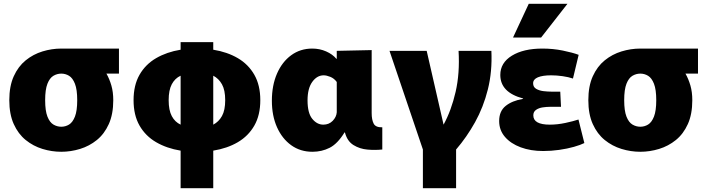

<svg xmlns="http://www.w3.org/2000/svg" viewBox="-20 -788 3747 1012"><path d="M303 12Q253 12 204 -3Q155 -18 115.5 -50Q76 -82 52.5 -134Q29 -186 29 -260Q29 -334 52.5 -386Q76 -438 115.5 -470Q155 -502 204 -517Q253 -532 303 -532H304H607V-400H541Q557 -372 567 -337.5Q577 -303 577 -260Q577 -186 553.5 -134Q530 -82 490.5 -50Q451 -18 402 -3Q353 12 303 12ZM303 -120Q325 -120 344 -131.5Q363 -143 375 -173.5Q387 -204 387 -260Q387 -316 375 -346.5Q363 -377 344 -388.5Q325 -400 303 -400Q281 -400 261.5 -388.5Q242 -377 230 -346.5Q218 -316 218 -260Q218 -204 230 -173.5Q242 -143 261.5 -131.5Q281 -120 303 -120Z M932 204V6Q859 -6 803 -38.5Q747 -71 715.5 -126Q684 -181 684 -260Q684 -339 715.5 -394Q747 -449 803 -481.5Q859 -514 932 -526V-566H1104V-526Q1178 -514 1233.5 -481.5Q1289 -449 1320.5 -394Q1352 -339 1352 -260Q1352 -181 1320.5 -126Q1289 -71 1233.5 -38.5Q1178 -6 1104 6V204ZM869 -260Q869 -207 885.5 -176Q902 -145 932 -131V-389Q902 -375 885.5 -344Q869 -313 869 -260ZM1167 -260Q1167 -313 1150 -343.5Q1133 -374 1104 -389V-131Q1133 -146 1150 -176.5Q1167 -207 1167 -260Z M1627 12Q1563 12 1515 -22.5Q1467 -57 1440 -117.5Q1413 -178 1413 -257Q1413 -338 1440 -400Q1467 -462 1515 -497Q1563 -532 1626 -532Q1665 -532 1699 -517Q1733 -502 1753 -478H1755V-520L1939 -524V-192Q1939 -157 1949.5 -136.5Q1960 -116 1995 -117V0Q1958 4 1917 0.5Q1876 -3 1843 -23.5Q1810 -44 1798 -90H1796Q1759 -30 1717.5 -9Q1676 12 1627 12ZM1684 -131Q1714 -131 1733.5 -151Q1753 -171 1755 -196V-356Q1741 -375 1721 -383Q1701 -391 1686 -391Q1651 -391 1626 -356.5Q1601 -322 1601 -259Q1601 -192 1626 -161.5Q1651 -131 1684 -131Z M2209 204V0L2033 -520H2229L2318 -131Q2359 -206 2381.5 -304Q2404 -402 2397 -520H2570Q2575 -411 2551.5 -317Q2528 -223 2484 -144Q2440 -65 2384 0V204Z M2843 8Q2777 8 2724.5 -11.5Q2672 -31 2641.5 -66.5Q2611 -102 2611 -150Q2611 -202 2645 -229.5Q2679 -257 2737 -267V-269Q2617 -301 2617 -393Q2617 -457 2678 -494.5Q2739 -532 2839 -532Q2895 -532 2946.5 -521.5Q2998 -511 3030 -499L3000 -374Q2977 -382 2945.5 -386.5Q2914 -391 2885 -391Q2840 -391 2815 -380.5Q2790 -370 2790 -349Q2790 -329 2806.5 -319.5Q2823 -310 2845.5 -307.5Q2868 -305 2885 -305H2933L2937 -225H2879Q2861 -225 2840.5 -222Q2820 -219 2805.5 -209Q2791 -199 2791 -180Q2791 -131 2878 -131Q2918 -131 2960 -140Q3002 -149 3029 -158L3060 -34Q3040 -24 3005 -14Q2970 -4 2927.5 2Q2885 8 2843 8ZM2684 -590 2767 -768H2971L2832 -590Z M3355 12Q3305 12 3256 -3Q3207 -18 3167.5 -50Q3128 -82 3104.5 -134Q3081 -186 3081 -260Q3081 -334 3104.5 -386Q3128 -438 3167.5 -470Q3207 -502 3256 -517Q3305 -532 3355 -532H3356H3659V-400H3593Q3609 -372 3619 -337.5Q3629 -303 3629 -260Q3629 -186 3605.5 -134Q3582 -82 3542.5 -50Q3503 -18 3454 -3Q3405 12 3355 12ZM3355 -120Q3377 -120 3396 -131.5Q3415 -143 3427 -173.5Q3439 -204 3439 -260Q3439 -316 3427 -346.5Q3415 -377 3396 -388.5Q3377 -400 3355 -400Q3333 -400 3313.5 -388.5Q3294 -377 3282 -346.5Q3270 -316 3270 -260Q3270 -204 3282 -173.5Q3294 -143 3313.5 -131.5Q3333 -120 3355 -120Z"/></svg>

Font: Murecho ExtraBold
Style: Regular
Weight: 800
Designer: Neil Summerour
Foundry: Positype
Version: Version 1.010; ttfautohint (v1.8.3)